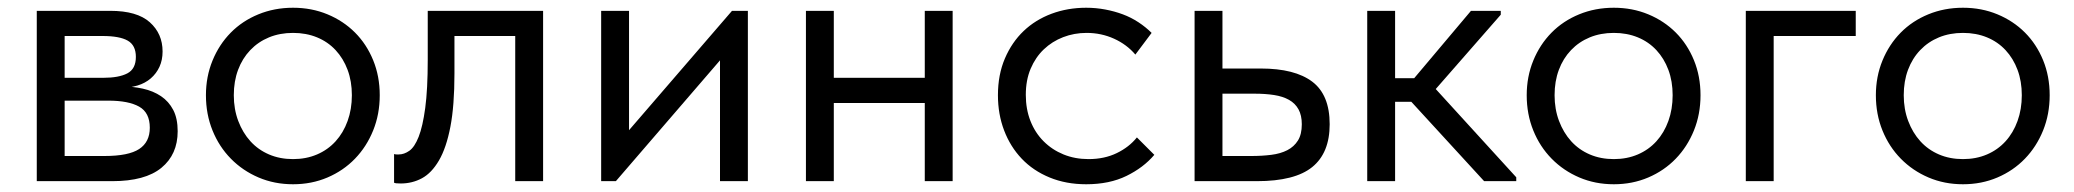

<svg xmlns="http://www.w3.org/2000/svg" viewBox="-20 -468 5357 496"><path d="M75 0H270Q355 0 397 -34.5Q439 -69 439 -129Q439 -162 427.5 -184Q416 -206 396 -219.5Q376 -233 349 -239Q322 -245 290 -245V-241Q315 -241 335 -247Q355 -253 369.5 -265.5Q384 -278 392 -295.5Q400 -313 400 -335Q400 -381 367 -410.5Q334 -440 265 -440H75ZM147 -48V-399L138 -375H245Q289 -375 310 -363Q331 -351 331 -321Q331 -290 309 -278.5Q287 -267 247 -267H138V-208H260Q312 -208 339.5 -192.5Q367 -177 367 -138Q367 -101 339.5 -83Q312 -65 250 -65H138Z M737 8Q785 8 826 -9.5Q867 -27 897 -58Q927 -89 944 -131Q961 -173 961 -222Q961 -271 944 -312.5Q927 -354 897 -384Q867 -414 826 -431Q785 -448 737 -448Q689 -448 647.5 -431Q606 -414 576 -383.5Q546 -353 529 -311.5Q512 -270 512 -222Q512 -173 529 -131Q546 -89 576.5 -58Q607 -27 648 -9.5Q689 8 737 8ZM737 -57Q703 -57 675 -69Q647 -81 627 -103Q607 -125 595.5 -155.5Q584 -186 584 -222Q584 -258 595 -287.5Q606 -317 626.5 -338.5Q647 -360 675 -371.5Q703 -383 737 -383Q771 -383 799 -371.5Q827 -360 847 -338.5Q867 -317 878 -287.5Q889 -258 889 -222Q889 -186 878 -155.5Q867 -125 847 -103Q827 -81 799 -69Q771 -57 737 -57Z M1015 6Q1045 6 1070 -7.5Q1095 -21 1114 -53.5Q1133 -86 1143.5 -140.5Q1154 -195 1154 -278V-375H1311V0H1383V-440H1085V-314Q1085 -237 1078.5 -189Q1072 -141 1061.5 -114.5Q1051 -88 1037.5 -78.5Q1024 -69 1010 -69Q1008 -69 1005 -69Q1002 -69 998 -70V4Q1000 5 1003.5 5.5Q1007 6 1015 6Z M1533 0H1571L1883 -362L1840 -357V0H1912V-440H1871L1563 -83L1605 -88V-440H1533Z M2105 -202H2399V-267H2105ZM2062 0H2134V-309V-316V-440H2062V-316V-309V-126V-111ZM2369 0H2441V-309V-316V-440H2369V-316V-309V-126V-111Z M2786 8Q2846 8 2890 -13.5Q2934 -35 2962 -68L2917 -113Q2897 -88 2865 -72.5Q2833 -57 2792 -57Q2757 -57 2727.5 -69Q2698 -81 2676 -103Q2654 -125 2642 -155.5Q2630 -186 2630 -223Q2630 -261 2642.5 -290.5Q2655 -320 2676.5 -340.5Q2698 -361 2726.5 -372Q2755 -383 2787 -383Q2825 -383 2858 -368Q2891 -353 2913 -327L2955 -383Q2940 -398 2921 -410.5Q2902 -423 2880.5 -431Q2859 -439 2835 -443.5Q2811 -448 2786 -448Q2738 -448 2696.5 -432.5Q2655 -417 2624.5 -388Q2594 -359 2576 -317Q2558 -275 2558 -222Q2558 -173 2574 -131Q2590 -89 2619.5 -58Q2649 -27 2691.5 -9.5Q2734 8 2786 8Z M3066 0H3227Q3325 0 3370 -36.5Q3415 -73 3415 -147Q3415 -223 3370 -257Q3325 -291 3237 -291H3138V-440H3066ZM3213 -65H3138V-226H3221Q3249 -226 3271.5 -222.5Q3294 -219 3310 -210Q3326 -201 3334.5 -185.5Q3343 -170 3343 -147Q3343 -121 3333 -105Q3323 -89 3305.5 -80Q3288 -71 3264 -68Q3240 -65 3213 -65Z M3814 0H3897V-10L3689 -238L3857 -430V-440H3780L3603 -230ZM3536 -205H3640V-266H3536ZM3512 0H3584V-309V-316V-440H3512V-316V-309V-126V-111Z M4149 8Q4197 8 4238 -9.5Q4279 -27 4309 -58Q4339 -89 4356 -131Q4373 -173 4373 -222Q4373 -271 4356 -312.5Q4339 -354 4309 -384Q4279 -414 4238 -431Q4197 -448 4149 -448Q4101 -448 4059.5 -431Q4018 -414 3988 -383.5Q3958 -353 3941 -311.5Q3924 -270 3924 -222Q3924 -173 3941 -131Q3958 -89 3988.5 -58Q4019 -27 4060 -9.5Q4101 8 4149 8ZM4149 -57Q4115 -57 4087 -69Q4059 -81 4039 -103Q4019 -125 4007.5 -155.5Q3996 -186 3996 -222Q3996 -258 4007 -287.5Q4018 -317 4038.5 -338.5Q4059 -360 4087 -371.5Q4115 -383 4149 -383Q4183 -383 4211 -371.5Q4239 -360 4259 -338.5Q4279 -317 4290 -287.5Q4301 -258 4301 -222Q4301 -186 4290 -155.5Q4279 -125 4259 -103Q4239 -81 4211 -69Q4183 -57 4149 -57Z M4490 0H4562V-375H4774V-440H4490Z M5051 8Q5099 8 5140 -9.5Q5181 -27 5211 -58Q5241 -89 5258 -131Q5275 -173 5275 -222Q5275 -271 5258 -312.5Q5241 -354 5211 -384Q5181 -414 5140 -431Q5099 -448 5051 -448Q5003 -448 4961.5 -431Q4920 -414 4890 -383.5Q4860 -353 4843 -311.5Q4826 -270 4826 -222Q4826 -173 4843 -131Q4860 -89 4890.5 -58Q4921 -27 4962 -9.5Q5003 8 5051 8ZM5051 -57Q5017 -57 4989 -69Q4961 -81 4941 -103Q4921 -125 4909.5 -155.5Q4898 -186 4898 -222Q4898 -258 4909 -287.5Q4920 -317 4940.5 -338.5Q4961 -360 4989 -371.5Q5017 -383 5051 -383Q5085 -383 5113 -371.5Q5141 -360 5161 -338.5Q5181 -317 5192 -287.5Q5203 -258 5203 -222Q5203 -186 5192 -155.5Q5181 -125 5161 -103Q5141 -81 5113 -69Q5085 -57 5051 -57Z"/></svg>

Font: Tilda Sans VF
Style: Regular
Weight: 400
Designer: ParaType Ltd
Foundry: ParaType Ltd
Version: Version 1.010